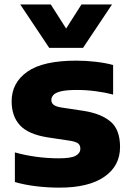

<svg xmlns="http://www.w3.org/2000/svg" viewBox="-20 -828 582 858"><path d="M246 10.5Q192.5 10.5 141 4.2Q89.5 -2 46.5 -14.5V-147Q90 -134.5 141 -127.5Q192 -120.5 243 -120.5Q297.5 -120.5 318.2 -132Q339 -143.5 339 -163.5Q339 -178.5 330 -186.2Q321 -194 296.5 -198.5L194 -214Q107 -227.5 69.5 -267.8Q32 -308 32 -375.5Q32 -458 102 -507.5Q172 -557 321 -557Q365 -557 409 -551.8Q453 -546.5 485.5 -537.5V-405.5Q452 -414.5 409.2 -420.2Q366.5 -426 324.5 -426Q276.5 -426 251.8 -419.8Q227 -413.5 218.2 -403.2Q209.5 -393 209.5 -381.5Q209.5 -368.5 218.5 -360.5Q227.5 -352.5 252 -348L354.5 -332.5Q432.5 -320 474.5 -284.2Q516.5 -248.5 516.5 -171Q516.5 -86.5 446.2 -38Q376 10.5 246 10.5ZM200 -614 70.5 -808H207L275.5 -700.5L344 -808H480.5L351 -614Z"/></svg>

Font: Encode Sans Semi Expanded ExtraBold
Style: Regular
Weight: 800
Width: 6
Designer: Multiple Designers
Foundry: Impallari Type
Version: Version 3.000; ttfautohint (v1.8.3) -l 8 -r 50 -G 200 -x 14 